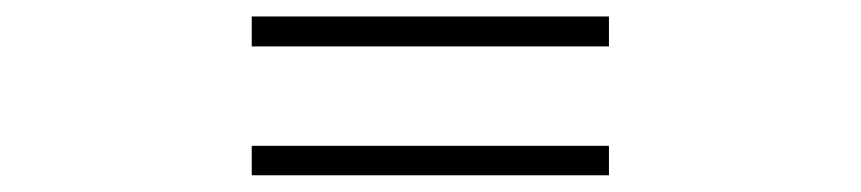

<svg xmlns="http://www.w3.org/2000/svg" viewBox="-20 -496 1040 232"><path d="M284.2 -476.1H715.8V-439.9H284.2ZM284.2 -319.8H715.8V-284.2H284.2Z"/></svg>

Font: Black Ops One [rus by aLiNcE]
Style: Regular
Weight: 400
Designer: James Grieshaber
Foundry: James Grieshaber
Version: Version 1.002;May 25, 2024;FontCreator 13.0.0.2680 64-bit